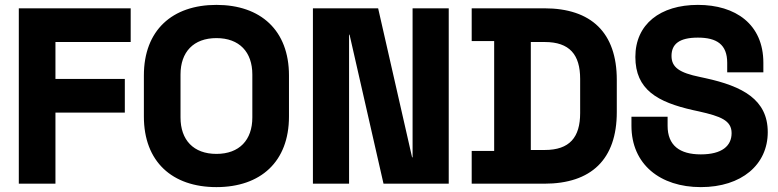

<svg xmlns="http://www.w3.org/2000/svg" viewBox="-20 -743 3186 786"><path d="M57 -709V9H207V-282H491V-420H207V-571H515V-709Z M866 23C1047 23 1163 -81 1163 -266V-434C1163 -619 1047 -723 866 -723C685 -723 569 -619 569 -434V-266C569 -81 685 23 866 23ZM866 -113C772 -113 719 -170 719 -262V-438C719 -530 772 -587 866 -587C960 -587 1013 -530 1013 -438V-262C1013 -170 960 -113 866 -113Z M1261 -709V9H1409V-601H1411L1550 9H1817V-709H1669V-99H1667L1528 -709Z M1911 -125V9H2208C2401 9 2505 -91 2505 -284V-416C2505 -609 2401 -709 2208 -709H1911V-575H2003V-125ZM2210 -129H2153V-571H2210C2312 -571 2355 -519 2355 -420V-280C2355 -181 2312 -129 2210 -129Z M2849 23C3016 23 3123 -69 3123 -202C3123 -336 3019 -390 2868 -423L2845 -428C2762 -445 2729 -467 2729 -514C2729 -562 2760 -589 2837 -589C2914 -589 2957 -561 2957 -486V-447H3105V-486C3105 -644 2991 -723 2837 -723C2683 -723 2581 -644 2581 -510C2581 -376 2671 -325 2818 -292L2841 -287C2930 -267 2975 -250 2975 -198C2975 -146 2936 -111 2849 -111C2762 -111 2713 -148 2713 -228V-265H2565V-228C2565 -70 2683 23 2849 23Z"/></svg>

Font: Kalas SG
Style: Bold
Weight: 700
Designer: Kalas
Foundry: Kalas
Version: Version 2.000;FEAKit 1.0